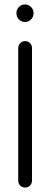

<svg xmlns="http://www.w3.org/2000/svg" viewBox="-20 -844 225 864"><path d="M62 -628Q62 -641 71 -650Q80 -659 93 -659Q106 -659 115 -650Q124 -641 124 -628V-31Q124 -18 115 -9Q106 0 93 0Q80 0 71 -9Q62 -18 62 -31ZM54 -786Q54 -801 65 -812.5Q76 -824 93 -824Q108 -824 119.5 -812.5Q131 -801 131 -786V-784Q131 -768 119.5 -756.5Q108 -745 93 -745Q76 -745 65 -756.5Q54 -768 54 -784Z"/></svg>

Font: Libertine Sup Medium
Style: Regular
Weight: 500
Designer: Bastien Sozeau
Foundry: NBR — Bastien Sozeau
Version: Version 2.003; ttfautohint (v1.8.4.7-5d5b);gftools[0.9.33]